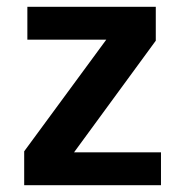

<svg xmlns="http://www.w3.org/2000/svg" viewBox="-20 -542 542 562"><path d="M451.2 0H50.8V-99.1L291 -425.8H60.1V-522H436V-422.9L196.8 -96.2H451.2Z"/></svg>

Font: Standard
Style: Bold
Weight: 400
Designer: Bryce Wilner
Version: Version 2.000;PS 2.0;hotconv 16.6.51;makeotf.lib2.5.65220 DE